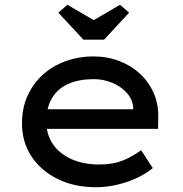

<svg xmlns="http://www.w3.org/2000/svg" viewBox="-20 -773 764 803"><path d="M381 10Q291 10 221 -24.5Q151 -59 111.5 -119Q72 -179 72 -257Q72 -321 95 -372Q118 -423 158.5 -460Q199 -497 254 -517Q309 -537 372 -537Q429 -537 478.5 -518Q528 -499 565 -465Q602 -431 622.5 -384.5Q643 -338 642 -282L641 -234H156L133 -316H552L537 -303V-327Q533 -360 509 -386Q485 -412 449 -427Q413 -442 372 -442Q312 -442 267.5 -423Q223 -404 198.5 -364.5Q174 -325 174 -264Q174 -209 202 -169Q230 -129 280 -107Q330 -85 395 -85Q451 -85 492 -101Q533 -117 570 -145L619 -70Q593 -48 554 -29.5Q515 -11 470.5 -0.5Q426 10 381 10ZM329 -607 224 -720 262 -753 387 -680H357L482 -753L520 -720L415 -607Z"/></svg>

Font: Lexend Exa
Style: Regular
Weight: 400
Designer: Bonnie Shaver-Troup, Thomas Jockin
Foundry: Lexend
Version: Version 1.007